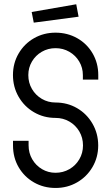

<svg xmlns="http://www.w3.org/2000/svg" viewBox="-20 -878 529 914"><path d="M41.9 -185.7V-207.7H116.1V-186Q116.1 -149.7 133.4 -119.9Q150.7 -90.1 180 -72.8Q209.4 -55.5 244.2 -55.5Q280.4 -55.5 310.2 -72.7Q340.1 -89.9 357.6 -119.7Q375.1 -149.6 375.1 -185.7Q375.1 -222.3 357.6 -252.2Q340.1 -282.1 310.2 -299.4Q280.4 -316.7 244.2 -316.7Q188.1 -316.7 141.8 -343.7Q95.6 -370.6 68.7 -417.2Q41.7 -463.9 41.7 -520.8Q41.7 -577.2 68.7 -623.4Q95.7 -669.6 141.9 -696.1Q188.1 -722.5 244.2 -722.5Q301.1 -722.5 347.8 -696.1Q394.4 -669.6 421.1 -623.4Q447.8 -577.2 447.8 -520.8V-499.1H374.5V-520.5Q374.5 -555.7 357.1 -585.1Q339.7 -614.4 309.9 -631.6Q280.2 -648.7 244.5 -648.7Q208.6 -648.7 179 -631.6Q149.4 -614.4 132.1 -585.1Q114.8 -555.7 114.8 -520.5Q114.8 -484.1 132.1 -454.5Q149.4 -424.9 179 -407.4Q208.6 -390 244.5 -390Q300.7 -390 347 -363.1Q393.3 -336.1 420.4 -289.1Q447.5 -242.1 447.5 -185.5Q447.5 -129.3 420.4 -82.9Q393.3 -36.6 347 -9.9Q300.7 16.8 244.5 16.8Q188 16.8 141.9 -9.5Q95.7 -35.9 68.8 -81.9Q41.9 -127.9 41.9 -185.7ZM130.8 -820.9 342.9 -857.7 354.1 -798.5 140.7 -770.2Z"/></svg>

Font: Lineal Thin
Style: Regular
Weight: 200
Designer: Created by Frank Adebiaye with contributions from Anton Moglia & Ariel Martín Pérez
Created by Frank ADEBIAYE with FontF
Foundry: Velvetyne Type Foundry
Version: Version 2.000;Glyphs 3.2 (3227)